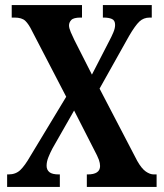

<svg xmlns="http://www.w3.org/2000/svg" viewBox="-20 -734 644 754"><path d="M8 0V-49H13Q42 -49 60 -66.5Q78 -84 98 -119L240 -354L106 -612Q93 -639 79.5 -652Q66 -665 37 -665H26V-714H302V-665H297Q269 -665 260 -655.5Q251 -646 251 -634Q251 -624 258 -607.5Q265 -591 272 -577L341 -441L410 -575Q418 -590 425 -606.5Q432 -623 432 -636Q432 -654 419.5 -659.5Q407 -665 387 -665H384V-714H576V-665H568Q544 -665 527.5 -649.5Q511 -634 487 -593L371 -386L519 -102Q536 -72 552.5 -60.5Q569 -49 584 -49H595V0H321V-49H324Q373 -49 373 -82Q373 -93 368.5 -106Q364 -119 347 -151L271 -300L186 -151Q177 -134 170 -116.5Q163 -99 163 -83Q163 -67 174 -58Q185 -49 211 -49H215V0Z"/></svg>

Font: Noto Serif Armenian ExtraCondensed
Style: Bold
Weight: 700
Width: 2
Designer: Monotype Design Team
Foundry: Monotype Imaging Inc.
Version: Version 2.008; ttfautohint (v1.8.4.7-5d5b)